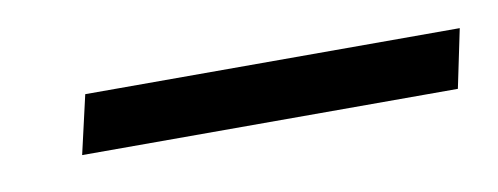

<svg xmlns="http://www.w3.org/2000/svg" viewBox="-25 -565 402 155"><g transform="rotate(-10 176.5 -488.0)"><path d="M46 -512H353L343 -464H35Z"/></g></svg>

Font: GFS Neohellenic Rg
Style: Italic
Weight: 400
Italic angle: -12°
Designer: Takis Katsoulidis and George D. Matthiopoulos
Foundry: Takis Katsoulidis and George D. Matthiopoulos
Version: Version 1.0